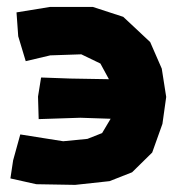

<svg xmlns="http://www.w3.org/2000/svg" viewBox="-20 -515 511 550"><path d="M27.3 -479.5 32.2 -411.1 53.7 -339.8 124 -356.4 212.9 -359.4 267.6 -333 292 -288.1 181.6 -290 97.7 -293 88.9 -238.3 90.8 -173.8 210 -177.7 296.9 -174.8 272.5 -133.8 230.5 -117.2 161.1 -110.4 38.1 -129.9 17.6 -55.7 9.8 -3.9 84 12.7 195.3 14.6 293.9 3.9 358.4 -21.5 416 -78.1 445.3 -160.2 456.1 -237.3 443.4 -318.4 410.2 -394.5 333 -466.8 246.1 -495.1H123Z"/></svg>

Font: MaokenAssortedSans-Lite
Style: Lite
Weight: 400
Version: Version 1.400